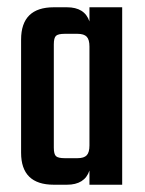

<svg xmlns="http://www.w3.org/2000/svg" viewBox="-20 -508 400 528"><path d="M226 -488H316V0H226V-39Q213 0 164 0H128Q38 0 38 -88V-399Q38 -488 128 -488H164Q213 -488 226 -449ZM158 -73H193Q211 -73 218.5 -81Q226 -89 226 -108V-380Q226 -399 218.5 -407Q211 -415 193 -415H158Q140 -415 134 -409.5Q128 -404 128 -386V-102Q128 -84 134 -78.5Q140 -73 158 -73Z"/></svg>

Font: Teko Regular
Style: Regular
Weight: 400
Designer: Manushi Parikh, Jonny Pinhorn
Foundry: Indian Type Foundry
Version: Version 1.105;PS 1.0;hotconv 1.0.78;makeotf.lib2.5.61930; tt